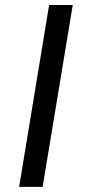

<svg xmlns="http://www.w3.org/2000/svg" viewBox="-20 -730 332 750"><path d="M264.2 -710.4 146.5 0H54.7L171.9 -710.4Z"/></svg>

Font: Inter Display Extra Bold
Style: Italic
Weight: 800
Italic angle: -9.39999°
Designer: Rasmus Andersson
Foundry: rsms
Version: Version 4.000;git-4fc901f